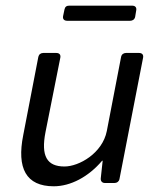

<svg xmlns="http://www.w3.org/2000/svg" viewBox="-20 -650 584 682"><path d="M449.2 -629.9H225.6C216.8 -629.9 210.9 -626 209 -616.2L204.1 -592.8C202.1 -582 208 -576.2 218.8 -576.2H442.4C451.2 -576.2 458 -581.1 460 -589.8L463.9 -613.3C465.8 -624 460 -629.9 449.2 -629.9ZM410.2 -448.2 359.4 -184.6C343.8 -105.5 260.7 -58.6 209 -58.6C146.5 -58.6 125 -95.7 141.6 -180.7L194.3 -445.3C196.3 -456.1 190.4 -461.9 179.7 -461.9H133.8C125 -461.9 118.2 -457 116.2 -448.2L62.5 -169.9C39.1 -52.7 72.3 11.7 170.9 11.7C230.5 11.7 293.9 -21.5 342.8 -79.1H344.7L337.9 -16.6C336.9 -6.8 342.8 0 352.5 0H386.7C395.5 0 402.3 -4.9 404.3 -13.7L488.3 -445.3C490.2 -456.1 484.4 -461.9 473.6 -461.9H427.7C418.9 -461.9 412.1 -457 410.2 -448.2Z"/></svg>

Font: Ed Sans Neue
Style: Italic
Weight: 400
Italic angle: -11°
Designer: Stephen Hutchings
Version: Version 1.004;PS 001.004;hotconv 1.0.88;makeotf.lib2.5.64775